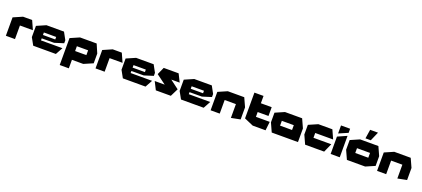

<svg xmlns="http://www.w3.org/2000/svg" viewBox="90 -2417 9311 4236"><g transform="rotate(20 4745.0 -299.5)"><path d="M38 0V-432L251 -525H252V0ZM252 -319V-525H464L556 -320V-319Z M680 0 587 -168V-169H1304V-168L1212 0ZM587 -169V-432L800 -525H801V-169ZM801 -217V-296H1090V-218ZM801 -355V-525H1212L1304 -356V-355ZM1090 -218V-355H1304V-285L1091 -218Z M1589 -319V-525H1979L2067 -320V-319ZM1375 200V-203H1376L1589 0V200ZM1545 0 1375 -205V-206H1853V0ZM1375 -206V-432L1588 -525H1589V-206ZM1853 0V-319H2067V-92L1854 0Z M2143 0V-432L2356 -525H2357V0ZM2357 -319V-525H2569L2661 -320V-319Z M2785 0 2692 -168V-169H3409V-168L3317 0ZM2692 -169V-432L2905 -525H2906V-169ZM2906 -217V-296H3195V-218ZM2906 -355V-525H3317L3409 -356V-355ZM3195 -218V-355H3409V-285L3196 -218Z M3575 -340 3553 -525H3903L3995 -341V-340ZM3778 -127 3475 -351 3553 -525 4003 -186V-185ZM3559 0 3466 -184V-185H4003L3911 0Z M4150 0 4057 -168V-169H4774V-168L4682 0ZM4057 -169V-432L4270 -525H4271V-169ZM4271 -217V-296H4560V-218ZM4271 -355V-525H4682L4774 -356V-355ZM4560 -218V-355H4774V-285L4561 -218Z M4845 0V-432L5058 -525H5059V0ZM5323 5V-319H5537V-37L5324 5ZM5059 -319V-525H5444L5537 -320V-319Z M5620 -319V-697H5834V-525L5621 -319ZM5621 -319 5834 -525H6088V-319ZM5833 0 5620 -92V-319H5834V0ZM5834 0V-206H6158V-205L6135 0Z M6401 -319V-525H6803L6896 -320V-319ZM6280 0 6187 -205V-206H6682V0ZM6187 -206V-432L6400 -525H6401V-206ZM6682 0V-319H6896V0Z M7064 0 6971 -205V-206H7603V-205L7511 0ZM6971 -206V-432L7184 -525H7185V-206ZM7185 -319V-525H7513L7605 -320V-319Z M7663 0V-408L7876 -503H7877V0ZM7663 -482V-670H7877V-574L7664 -482Z M8166 -319V-525H8593L8686 -320V-319ZM8045 0 7952 -205V-206H8472V0ZM7952 -206V-432L8165 -525H8166V-206ZM8472 0V-319H8686V-92L8473 0ZM8267 -587 8300 -799H8484V-798L8392 -587Z M8753 0V-432L8966 -525H8967V0ZM9231 5V-319H9445V-37L9232 5ZM8967 -319V-525H9352L9445 -320V-319Z"/></g></svg>

Font: Foldit ExtraBold
Style: Regular
Weight: 800
Version: Version 1.003